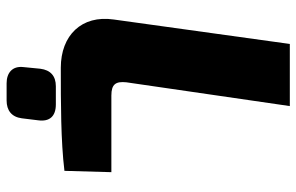

<svg xmlns="http://www.w3.org/2000/svg" viewBox="-178 -552 897 581"><g transform="rotate(90 270.5 -261.5)"><path d="M301 -690H113L39 -157C25 -60 87 3 185 3C291 3 407 3 497 -8L501 -150H269C234 -150 226 -164 229 -195ZM232 167H284C314 167 334 152 338 121L344 72C349 37 332 18 296 18H241C210 18 192 34 188 65L183 116C179 150 201 167 232 167Z"/></g></svg>

Font: Exo 2 Extra Bold
Style: Italic
Weight: 800
Italic angle: -8°
Designer: Natanael Gama
Version: Version 1.001;PS 001.001;hotconv 1.0.88;makeotf.lib2.5.64775